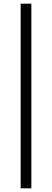

<svg xmlns="http://www.w3.org/2000/svg" viewBox="-20 -770 281 1040"><path d="M91.8 -750H149.9V250H91.8Z"/></svg>

Font: SourceSansPro-Regular
Style: Regular
Weight: 400
Designer: Paul D. Hunt
Foundry: Adobe Systems Incorporated
Version: Version 1.050;PS Version 1.000;hotconv 1.0.70;makeotf.lib2.5